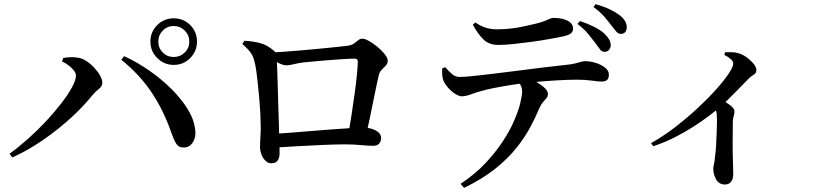

<svg xmlns="http://www.w3.org/2000/svg" viewBox="-20 -829 3960 923"><path d="M815 -517Q769 -517 736 -550Q703 -583 703 -629Q703 -676 736 -708.5Q769 -741 815 -741Q862 -741 894.5 -708.5Q927 -676 927 -629Q927 -583 894.5 -550Q862 -517 815 -517ZM26 -90Q69 -121 114.5 -161.5Q160 -202 201 -246Q242 -290 274.5 -332Q307 -374 326 -409Q345 -444 345 -465Q345 -478 335 -490.5Q325 -503 310 -514.5Q295 -526 278 -534L284 -550Q297 -553 316 -554Q335 -555 353 -552Q375 -549 395.5 -535.5Q416 -522 433.5 -503Q451 -484 461.5 -465Q472 -446 472 -431Q472 -414 455.5 -401.5Q439 -389 424 -371Q391 -330 348 -288Q305 -246 254.5 -206Q204 -166 149.5 -131.5Q95 -97 39 -72ZM864 -120Q839 -119 827 -138.5Q815 -158 803 -193Q767 -297 710 -383Q653 -469 563 -542L577 -559Q636 -532 695 -491.5Q754 -451 803.5 -402Q853 -353 884 -301.5Q915 -250 919 -199Q921 -177 914 -159Q907 -141 894.5 -130.5Q882 -120 864 -120ZM815 -555Q846 -555 868 -576.5Q890 -598 890 -629Q890 -660 868 -682Q846 -704 815 -704Q784 -704 762.5 -682Q741 -660 741 -629Q741 -598 762.5 -576.5Q784 -555 815 -555Z M1654 -183Q1662 -225 1670 -277Q1678 -329 1685 -379.5Q1692 -430 1696 -471.5Q1700 -513 1700 -533Q1700 -547 1686 -547Q1665 -547 1632 -545Q1599 -543 1562 -540Q1525 -537 1492 -534Q1459 -531 1439 -529Q1415 -526 1393 -520.5Q1371 -515 1357 -515Q1341 -515 1317.5 -527Q1294 -539 1276 -553V-576Q1300 -577 1341 -580Q1382 -583 1429.5 -587Q1477 -591 1522.5 -595.5Q1568 -600 1602.5 -603.5Q1637 -607 1651 -609Q1671 -612 1682 -620Q1693 -628 1702 -635.5Q1711 -643 1722 -643Q1734 -643 1754.5 -631.5Q1775 -620 1795.5 -603Q1816 -586 1830 -568Q1844 -550 1844 -537Q1844 -524 1835 -514Q1826 -504 1815.5 -494Q1805 -484 1801 -468Q1796 -447 1789 -413.5Q1782 -380 1774 -340.5Q1766 -301 1757.5 -259.5Q1749 -218 1740 -179ZM1284 -44Q1270 -44 1257.5 -55Q1245 -66 1237.5 -84.5Q1230 -103 1230 -124Q1230 -136 1231 -154.5Q1232 -173 1233 -194Q1234 -215 1233 -235Q1233 -254 1231.5 -283.5Q1230 -313 1227 -347.5Q1224 -382 1220.5 -416.5Q1217 -451 1213 -481.5Q1209 -512 1204 -531Q1198 -558 1184.5 -576.5Q1171 -595 1145 -618L1155 -633Q1195 -631 1230 -622Q1265 -613 1298 -584Q1306 -577 1307.5 -570.5Q1309 -564 1310 -550Q1311 -534 1312.5 -499.5Q1314 -465 1315 -420.5Q1316 -376 1317.5 -329.5Q1319 -283 1320.5 -241.5Q1322 -200 1322 -173Q1323 -152 1323.5 -134.5Q1324 -117 1324 -92Q1324 -71 1315 -57.5Q1306 -44 1284 -44ZM1291 -185Q1327 -187 1375 -191Q1423 -195 1474.5 -199Q1526 -203 1575.5 -207Q1625 -211 1665 -213Q1705 -215 1730 -215Q1751 -215 1769.5 -209Q1788 -203 1800 -192Q1812 -181 1812 -166Q1812 -149 1802.5 -138.5Q1793 -128 1773 -128Q1752 -128 1715 -131.5Q1678 -135 1639 -135Q1597 -135 1539 -132.5Q1481 -130 1416.5 -126.5Q1352 -123 1291 -119Z M2885 -580Q2873 -580 2864.5 -591.5Q2856 -603 2843 -621Q2828 -640 2808.5 -664.5Q2789 -689 2756 -714L2768 -728Q2804 -716 2835 -700.5Q2866 -685 2885 -668Q2901 -652 2908.5 -639Q2916 -626 2916 -610Q2915 -597 2906.5 -588Q2898 -579 2885 -580ZM2194 55Q2263 9 2312.5 -43.5Q2362 -96 2396.5 -148.5Q2431 -201 2451.5 -248.5Q2472 -296 2481 -333Q2490 -370 2490 -390Q2490 -405 2482.5 -420Q2475 -435 2456 -451L2513 -460Q2538 -447 2561 -433.5Q2584 -420 2599 -405.5Q2614 -391 2614 -377Q2614 -366 2607 -357.5Q2600 -349 2590 -337.5Q2580 -326 2571 -305Q2554 -264 2528 -215.5Q2502 -167 2461 -116Q2420 -65 2359 -16.5Q2298 32 2211 74ZM2201 -366Q2187 -366 2168 -378Q2149 -390 2133.5 -408Q2118 -426 2112 -441Q2107 -453 2106 -468Q2105 -483 2106 -500L2120 -506Q2137 -487 2153 -473Q2169 -459 2190 -459Q2211 -459 2253.5 -463.5Q2296 -468 2351.5 -474.5Q2407 -481 2467.5 -489Q2528 -497 2586 -504Q2644 -511 2691 -516Q2725 -519 2744.5 -524Q2764 -529 2774.5 -532Q2785 -535 2791 -535Q2818 -535 2844.5 -526.5Q2871 -518 2889 -503.5Q2907 -489 2907 -471Q2907 -452 2898.5 -444.5Q2890 -437 2871 -437Q2856 -437 2824.5 -441.5Q2793 -446 2753 -446Q2714 -446 2653.5 -442.5Q2593 -439 2526 -432Q2484 -428 2437 -420.5Q2390 -413 2350.5 -405Q2311 -397 2292 -391Q2267 -384 2244 -375.5Q2221 -367 2201 -366ZM2375 -613Q2332 -613 2305.5 -638Q2279 -663 2253 -710L2265 -721Q2295 -701 2319.5 -694.5Q2344 -688 2369 -688Q2403 -688 2437 -692Q2471 -696 2502 -703Q2533 -710 2555 -715Q2583 -722 2598 -728Q2613 -734 2622.5 -738.5Q2632 -743 2640 -743Q2682 -743 2708.5 -729.5Q2735 -716 2735 -691Q2735 -678 2725.5 -669.5Q2716 -661 2692 -655Q2663 -649 2622 -641.5Q2581 -634 2536 -628Q2491 -622 2449.5 -617.5Q2408 -613 2375 -613ZM2964 -666Q2950 -667 2941.5 -678.5Q2933 -690 2918 -708Q2903 -728 2884 -750Q2865 -772 2833 -795L2843 -809Q2882 -798 2909.5 -785Q2937 -772 2956 -758Q2975 -744 2984 -729Q2993 -714 2993 -698Q2993 -685 2986 -675.5Q2979 -666 2964 -666Z M3110 -141Q3169 -174 3226 -218Q3283 -262 3333.5 -309Q3384 -356 3422.5 -399Q3461 -442 3483 -475Q3505 -508 3505 -524Q3505 -535 3491 -546.5Q3477 -558 3462 -565L3466 -578Q3481 -578 3497.5 -578Q3514 -578 3531 -573Q3551 -567 3570.5 -552.5Q3590 -538 3603 -522Q3616 -506 3616 -493Q3616 -482 3611 -476.5Q3606 -471 3597.5 -466Q3589 -461 3578 -450Q3553 -425 3517 -387.5Q3481 -350 3436 -310Q3420 -296 3389 -272.5Q3358 -249 3316.5 -222Q3275 -195 3225 -169.5Q3175 -144 3120 -126ZM3465 58Q3437 58 3423 34Q3409 10 3409 -18Q3409 -28 3412.5 -41.5Q3416 -55 3417 -74Q3421 -101 3422.5 -130Q3424 -159 3425 -186Q3426 -213 3426.5 -235Q3427 -257 3426 -270Q3426 -287 3421 -299.5Q3416 -312 3405 -327L3441 -358Q3468 -339 3489.5 -323.5Q3511 -308 3511 -293Q3511 -284 3507.5 -273Q3504 -262 3503 -246Q3502 -194 3502 -143.5Q3502 -93 3503.5 -53Q3505 -13 3505 7Q3505 30 3495 44Q3485 58 3465 58Z"/></svg>

Font: Noto Serif HK ExtraLight SemiBold
Style: Regular
Weight: 600
Version: Version 2.002-H1;hotconv 1.1.0;makeotfexe 2.6.0